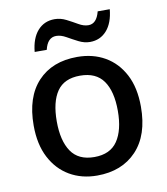

<svg xmlns="http://www.w3.org/2000/svg" viewBox="-84 -811 776 892"><g transform="rotate(-10 304.5 -365.5)"><path d="M558 -270Q558 -136 489 -63Q420 10 303 10Q230 10 173.5 -23Q117 -56 84.5 -118.5Q52 -181 52 -270Q52 -404 120 -476.5Q188 -549 306 -549Q380 -549 436.5 -516.5Q493 -484 525.5 -422Q558 -360 558 -270ZM161 -270Q161 -179 195.5 -128Q230 -77 305 -77Q380 -77 414.5 -128Q449 -179 449 -270Q449 -362 414 -411.5Q379 -461 304 -461Q229 -461 195 -411.5Q161 -362 161 -270ZM116 -606Q122 -670 153 -705Q184 -740 233 -740Q261 -740 287.5 -726.5Q314 -713 338 -699Q362 -685 384 -685Q423 -685 437 -741H494Q488 -677 457 -642Q426 -607 378 -607Q351 -607 324.5 -620.5Q298 -634 273.5 -648Q249 -662 227 -662Q186 -662 173 -606Z"/></g></svg>

Font: Noto Sans Arabic Med
Style: Regular
Weight: 500
Designer: Monotype Design Team, Nadine Chahine, Nizar Qandah and Khaled Hosny
Foundry: Monotype Imaging Inc.
Version: Version 2.012; ttfautohint (v1.8.4.7-5d5b)